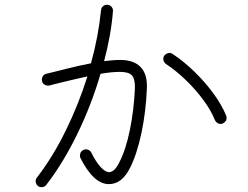

<svg xmlns="http://www.w3.org/2000/svg" viewBox="-20 -785 1040 804"><path d="M139 -6Q131 -13 129.5 -23.5Q128 -34 135 -42Q200 -126 254.5 -236.5Q309 -347 346 -465Q326 -461 299 -454.5Q272 -448 246.5 -442Q221 -436 204 -431.5Q187 -427 187 -427Q177 -425 167.5 -430Q158 -435 156 -445Q154 -456 159 -465Q164 -474 174 -476Q218 -487 266.5 -499Q315 -511 361 -520Q392 -632 403 -742Q404 -753 412 -759.5Q420 -766 430 -765Q441 -764 447.5 -756Q454 -748 453 -738Q449 -687 439.5 -634.5Q430 -582 416 -529Q434 -531 450.5 -532.5Q467 -534 482 -534Q540 -534 568 -505Q598 -475 595 -414Q591 -317 572.5 -229Q554 -141 525 -83Q491 -14 436 -14Q372 -14 317 -123Q313 -132 316 -142Q319 -152 329 -157Q338 -162 348.5 -158Q359 -154 363 -145Q381 -108 400.5 -86.5Q420 -65 436 -64Q460 -64 480 -106Q507 -158 524 -241.5Q541 -325 545 -416Q546 -454 532 -470Q518 -484 482 -484Q465 -484 444.5 -482Q424 -480 401 -476Q363 -346 304 -224.5Q245 -103 174 -11Q168 -3 157.5 -1.5Q147 0 139 -6ZM913 -268Q903 -264 894 -268Q885 -272 880 -282Q864 -322 832.5 -365Q801 -408 760 -448Q719 -488 675 -517Q667 -523 664.5 -533Q662 -543 668 -552Q674 -560 684.5 -562.5Q695 -565 703 -559Q751 -527 795.5 -483.5Q840 -440 874.5 -392.5Q909 -345 927 -301Q931 -291 927 -282Q923 -273 913 -268Z"/></svg>

Font: Kurewa Gothic CJK TC Regular
Style: Regular
Weight: 400
Designer: Max Yao
Foundry: Max-Everyday
Version: Version 1.071; ttfautohint (v1.8.3)